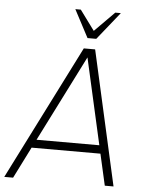

<svg xmlns="http://www.w3.org/2000/svg" viewBox="-69 -948 777 996"><g transform="rotate(5 320.0 -449.5)"><path d="M344 -700H403L560 0H514.5L477.5 -163.5H119L37 0H-9ZM141 -206.5H468L367 -655ZM358.5 -755 282.5 -899H311L387.5 -795L490.5 -899H519.5L404 -755Z"/></g></svg>

Font: Urbanist ExtraLight
Style: Italic
Weight: 250
Version: Version 1.303